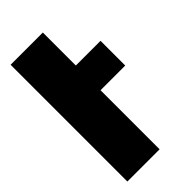

<svg xmlns="http://www.w3.org/2000/svg" viewBox="-236 -819 880 880"><g transform="rotate(-45 204.0 -378.5)"><path d="M397.9 -543V-382.8H237.8V0H28.8V-756.8H237.8V-543Z"/></g></svg>

Font: Montserrat arm ExtraBold
Style: Regular
Weight: 800
Designer: Julieta Ulanovsky
Foundry: Julieta Ulanovsky
Version: Version 6.000;PS 006.000;hotconv 1.0.88;makeotf.lib2.5.64775